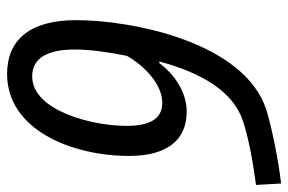

<svg xmlns="http://www.w3.org/2000/svg" viewBox="-156 -649 815 543"><g transform="rotate(90 251.5 -377.5)"><path d="M189 10C347 10 421 -173 421 -335C421 -440 378 -498 296 -498C239 -498 189 -462 158 -420L154 -421C186 -541 239 -628 319 -656C371 -674 449 -687 503 -694L499 -765C435 -758 333 -737 290 -723C100 -661 37 -346 37 -185C37 -52 95 10 189 10ZM196 -61C143 -61 120 -106 120 -182C120 -224 127 -274 138 -329C166 -378 218 -429 271 -429C318 -429 336 -390 336 -328C336 -228 292 -61 196 -61Z"/></g></svg>

Font: Noto Sans Display SemiCondensed
Style: Italic
Weight: 400
Width: 4
Italic angle: -12°
Designer: Monotype Design Team
Foundry: Monotype Imaging Inc.
Version: Version 1.900